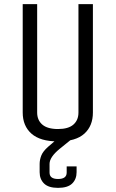

<svg xmlns="http://www.w3.org/2000/svg" viewBox="-20 -670 560 930"><path d="M360 -650H430V-125Q430 -60 388.5 -22.5Q347 15 261 15Q175 15 132.5 -22.5Q90 -60 90 -125V-650H160V-125Q160 -88 185 -66.5Q210 -45 261 -45Q311 -45 335.5 -66.5Q360 -88 360 -125ZM332 0 269 51Q220 91 220 124V166Q220 197 261 197Q303 197 303 166V136H351V164Q351 198 329.5 219Q308 240 261 240Q215 240 193.5 219Q172 198 172 164V124Q172 104 180 83.5Q188 63 213 41L303 -36Z"/></svg>

Font: Unica One
Style: Regular
Weight: 400
Designer: Eduardo Rodriguez Tunni
Foundry: Eduardo Rodriguez Tunni
Version: Version 2.000; ttfautohint (v1.8.4.7-5d5b);gftools[0.9.23]